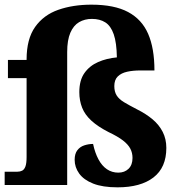

<svg xmlns="http://www.w3.org/2000/svg" viewBox="-21 -793 771 823"><path d="M483 10Q419 10 378.5 -6Q338 -22 318.5 -49Q299 -76 299 -108Q299 -134 310.5 -149Q322 -164 340.5 -170Q359 -176 378 -176Q386 -138 401 -110Q416 -82 437.5 -67.5Q459 -53 486 -53Q513 -53 530 -69.5Q547 -86 547 -116Q547 -138 537.5 -156Q528 -174 506 -191Q484 -208 444 -227Q399 -250 371 -275.5Q343 -301 331 -331.5Q319 -362 319 -398Q319 -449 341 -480Q363 -511 399.5 -527Q436 -543 480 -547Q479 -610 466.5 -646Q454 -682 430.5 -697Q407 -712 373 -712Q342 -712 318 -698Q294 -684 280.5 -652.5Q267 -621 267 -570V0H-1V-57H54Q65 -57 74 -61.5Q83 -66 88 -79.5Q93 -93 93 -120V-458H13V-536H93V-538Q93 -626 129.5 -677.5Q166 -729 229 -751Q292 -773 371 -773Q469 -773 528 -741.5Q587 -710 614 -648Q641 -586 641 -491H580Q549 -491 524 -485.5Q499 -480 484 -465.5Q469 -451 469 -424Q469 -400 479 -384Q489 -368 510.5 -355Q532 -342 567 -324Q605 -305 633 -281.5Q661 -258 676.5 -227.5Q692 -197 692 -159Q692 -75 637 -32.5Q582 10 483 10Z"/></svg>

Font: Noto Serif Armenian ExtraBold
Style: Regular
Weight: 800
Version: Version 2.007